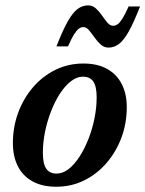

<svg xmlns="http://www.w3.org/2000/svg" viewBox="-20 -698 552 730"><path d="M297 -456.5Q350.5 -456.5 387.2 -436Q424 -415.5 443 -378.2Q462 -341 462 -290.5Q462 -229.5 441.8 -175Q421.5 -120.5 385 -78.2Q348.5 -36 299.8 -12Q251 12 194 12Q140.5 12 103.5 -8.5Q66.5 -29 47.8 -66.2Q29 -103.5 29 -154Q29 -215 49.2 -269.8Q69.5 -324.5 105.8 -366.5Q142 -408.5 190.8 -432.5Q239.5 -456.5 297 -456.5ZM195 -38Q218.5 -38 240.8 -55.2Q263 -72.5 282.2 -102.2Q301.5 -132 316.2 -169.5Q331 -207 339.2 -247.8Q347.5 -288.5 347.5 -328Q347.5 -369.5 334.8 -388Q322 -406.5 295.5 -406.5Q272 -406.5 249.8 -389.2Q227.5 -372 208.2 -342.5Q189 -313 174.2 -275.2Q159.5 -237.5 151.2 -196.8Q143 -156 143 -116.5Q143 -75 156 -56.5Q169 -38 195 -38ZM512.5 -673.5Q489 -613.5 470 -579.2Q451 -545 432.5 -531Q414 -517 392.5 -517Q375.5 -517 362.8 -528.8Q350 -540.5 339.2 -555.8Q328.5 -571 318.5 -583Q308.5 -595 297 -595Q288 -595 279.8 -589Q271.5 -583 261.5 -567.2Q251.5 -551.5 238.5 -521.5H194.5Q218 -581.5 237 -615.5Q256 -649.5 274.5 -663.5Q293 -677.5 315 -677.5Q332 -677.5 344.8 -665.8Q357.5 -654 368 -638.8Q378.5 -623.5 388.5 -611.8Q398.5 -600 410 -600Q419 -600 427.2 -605.8Q435.5 -611.5 445.5 -627.2Q455.5 -643 469 -673.5Z"/></svg>

Font: Newsreader 16pt 16pt SemiBold
Style: Italic
Weight: 600
Italic angle: -17°
Version: Version 1.003